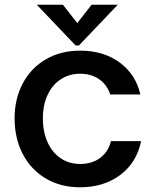

<svg xmlns="http://www.w3.org/2000/svg" viewBox="-20 -784 654 815"><path d="M42 -282Q42 -365 77 -430.5Q112 -496 175 -532.5Q238 -569 320 -569Q419 -569 487.5 -519Q556 -469 576 -383H448Q434 -425 400.5 -448Q367 -471 320 -471Q274 -471 238 -447.5Q202 -424 182 -381Q162 -338 162 -282Q162 -224 182 -180Q202 -136 238 -112Q274 -88 320 -88Q371 -88 405.5 -114Q440 -140 451 -185H579Q560 -93 490 -41Q420 11 320 11Q238 11 175 -26Q112 -63 77 -129.5Q42 -196 42 -282ZM315 -591H301L136 -764H247L308 -686L369 -764H480Z"/></svg>

Font: Open Sauce One SemiBold
Style: Regular
Weight: 600
Designer: Alfredo Marco Pradil
Foundry: Creative Sauce Fz LLC
Version: Version 1.477